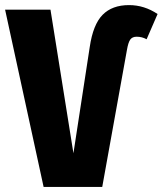

<svg xmlns="http://www.w3.org/2000/svg" viewBox="-35 -733 638 753"><path d="M-15 -695H163L253 -132L317 -549Q330 -637 367.5 -675Q405 -713 471 -713Q531 -713 583 -678L540 -579Q522 -589 501 -589Q484 -589 476 -578Q468 -567 463 -538L366 0H136Z"/></svg>

Font: Fira Sans Extra Condensed ExtraBold
Style: Regular
Weight: 800
Width: 1
Designer: Carrois Corporate & Edenspiekermann AG
Foundry: Carrois Corporate GbR & Edenspiekermann AG
Version: Version 4.203